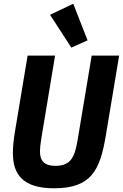

<svg xmlns="http://www.w3.org/2000/svg" viewBox="-20 -996 658 1028"><path d="M127.8 -698.2 60 -290.8C52.9 -248.9 49 -209.9 49 -176.1C49 -62.1 103 12.1 269.2 12.1C470.2 12.1 516 -85.9 546.9 -272L617.9 -698.2H470.9L397 -255C382.1 -165.1 366.1 -108 277 -108C215.9 -108 193.9 -136 193.9 -186.1C193.9 -199.9 196 -224.1 202.1 -259.9L274.9 -698.2ZM247.9 -916.9 361.9 -741.1 448.9 -779.8 372.2 -975.9Z"/></svg>

Font: Margiela Mono Italic Bold It
Style: Regular
Weight: 700
Designer: Mike Abbink, Paul van der Laan, Pieter van Rosmalen
Foundry: Bold Monday
Version: Version 2.003 2021